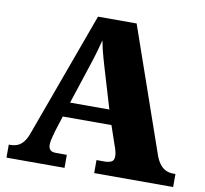

<svg xmlns="http://www.w3.org/2000/svg" viewBox="-79 -800 946 886"><g transform="rotate(10 394.0 -357.0)"><path d="M7 0V-61H14Q31 -61 46 -66.5Q61 -72 74 -87Q87 -102 97 -130L310 -714H491L695 -128Q704 -105 716 -90Q728 -75 743.5 -68Q759 -61 777 -61H788V0H418V-61H458Q474 -61 487 -67Q500 -73 500 -92Q500 -102 498 -111.5Q496 -121 493.5 -129Q491 -137 489 -141L458 -232H230L207 -160Q205 -152 201.5 -140Q198 -128 195.5 -115.5Q193 -103 193 -93Q193 -78 201 -69.5Q209 -61 230 -61H279V0ZM252 -301H436L379 -492Q374 -510 368.5 -528.5Q363 -547 358 -567.5Q353 -588 349 -610Q344 -589 338 -568.5Q332 -548 326.5 -529Q321 -510 315 -493Z"/></g></svg>

Font: Noto Serif Bengali Black
Style: Regular
Weight: 900
Version: Version 2.003